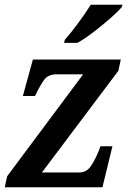

<svg xmlns="http://www.w3.org/2000/svg" viewBox="-20 -786 545 806"><path d="M0 0 10 -46 329 -474H218Q182 -474 165 -450.5Q148 -427 129 -387L127 -383H76L118 -536H487L477 -489L156 -62H312Q344 -62 362 -89.5Q380 -117 393 -149L402 -172H452L410 0ZM249 -606 252 -619Q278 -648 308.5 -689.5Q339 -731 361 -766H494L491 -756Q475 -737 443 -709Q411 -681 374 -652.5Q337 -624 305 -606Z"/></svg>

Font: Noto Serif SemiCondensed SemiBold
Style: Italic
Weight: 600
Width: 4
Italic angle: -12°
Designer: Monotype Design Team
Foundry: Monotype Imaging Inc.
Version: Version 2.014; ttfautohint (v1.8.4.7-5d5b)